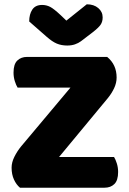

<svg xmlns="http://www.w3.org/2000/svg" viewBox="-20 -874 600 894"><path d="M308 -466H62Q55 -477 49 -496Q43 -515 43 -536Q43 -575 60.5 -592Q78 -609 106 -609H479Q523 -573 523 -513Q523 -488 511.5 -463.5Q500 -439 482 -417L255 -143H511Q518 -132 524 -113Q530 -94 530 -73Q530 -34 512.5 -17Q495 0 467 0H73Q56 -14 45 -38Q34 -62 34 -93Q34 -118 47 -144Q60 -170 78 -192ZM289 -778 384 -854Q417 -854 437.5 -836.5Q458 -819 458 -793Q458 -773 448.5 -759Q439 -745 412 -724L357 -682Q345 -673 329 -667.5Q313 -662 293 -662Q266 -662 244.5 -671Q223 -680 197 -703L116 -774Q116 -808 130.5 -829.5Q145 -851 176 -851Q196 -851 213.5 -842Q231 -833 263 -803Z"/></svg>

Font: Baloo
Style: Regular
Weight: 400
Designer: Sarang Kulkarni and Ek Type
Foundry: Ek Type
Version: Version 1.100;PS 1.000;hotconv 1.0.88;makeotf.lib2.5.647800;